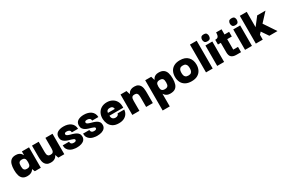

<svg xmlns="http://www.w3.org/2000/svg" viewBox="125 -1884 4997 3369"><g transform="rotate(-30 2623.0 -200.0)"><path d="M174 10Q118 10 85 -15.5Q52 -41 38 -88Q24 -135 24 -200Q24 -265 38 -313Q52 -361 85 -387.5Q118 -414 174 -414Q215 -414 240 -402.5Q265 -391 279 -376Q293 -361 298.5 -349.5Q304 -338 304 -338H306V-414H450V0H328L306 -56H304Q305 -56 299 -46Q293 -36 278.5 -23Q264 -10 238.5 0Q213 10 174 10ZM233 -105Q267 -105 282.5 -118.5Q298 -132 302 -154Q306 -176 306 -199Q306 -223 302 -244.5Q298 -266 282.5 -279Q267 -292 233 -292Q199 -292 183.5 -278.5Q168 -265 164 -244Q160 -223 160 -199Q160 -175 164 -153.5Q168 -132 183.5 -118.5Q199 -105 233 -105Z M650 10Q605 10 577.5 -6Q550 -22 535.5 -47.5Q521 -73 516 -102.5Q511 -132 510.5 -159.5Q510 -187 510 -206V-414H646V-205Q646 -184 649.5 -162.5Q653 -141 667.5 -126.5Q682 -112 715 -112Q748 -112 762 -126.5Q776 -141 779 -162.5Q782 -184 782 -205V-414H926V0H805L782 -66H780Q780 -66 774.5 -54.5Q769 -43 755 -28Q741 -13 715.5 -1.5Q690 10 650 10Z M1177 10Q1170 10 1147.5 8.5Q1125 7 1096.5 -0.5Q1068 -8 1041 -25Q1014 -42 996.5 -71.5Q979 -101 979 -148H1107Q1107 -147 1107.5 -138Q1108 -129 1113.5 -118Q1119 -107 1132.5 -98.5Q1146 -90 1173 -90Q1196 -90 1206.5 -96Q1217 -102 1220 -109Q1223 -116 1223 -120Q1223 -135 1206 -144Q1189 -153 1162 -160.5Q1135 -168 1104.5 -177.5Q1074 -187 1047 -202.5Q1020 -218 1003 -243Q986 -268 986 -307Q986 -371 1033.5 -400Q1081 -429 1153 -429Q1198 -429 1235 -418.5Q1272 -408 1299 -387.5Q1326 -367 1341.5 -336.5Q1357 -306 1358 -266H1232Q1232 -283 1226 -294.5Q1220 -306 1209.5 -312.5Q1199 -319 1186.5 -322Q1174 -325 1160 -325Q1131 -325 1122 -315.5Q1113 -306 1113 -296Q1113 -278 1130.5 -267.5Q1148 -257 1175.5 -249Q1203 -241 1234.5 -232Q1266 -223 1293.5 -208.5Q1321 -194 1338.5 -170.5Q1356 -147 1356 -110Q1356 -71 1334.5 -44.5Q1313 -18 1273 -4Q1233 10 1177 10Z M1589 10Q1582 10 1559.5 8.5Q1537 7 1508.5 -0.5Q1480 -8 1453 -25Q1426 -42 1408.5 -71.5Q1391 -101 1391 -148H1519Q1519 -147 1519.5 -138Q1520 -129 1525.5 -118Q1531 -107 1544.5 -98.5Q1558 -90 1585 -90Q1608 -90 1618.5 -96Q1629 -102 1632 -109Q1635 -116 1635 -120Q1635 -135 1618 -144Q1601 -153 1574 -160.5Q1547 -168 1516.5 -177.5Q1486 -187 1459 -202.5Q1432 -218 1415 -243Q1398 -268 1398 -307Q1398 -371 1445.5 -400Q1493 -429 1565 -429Q1610 -429 1647 -418.5Q1684 -408 1711 -387.5Q1738 -367 1753.5 -336.5Q1769 -306 1770 -266H1644Q1644 -283 1638 -294.5Q1632 -306 1621.5 -312.5Q1611 -319 1598.5 -322Q1586 -325 1572 -325Q1543 -325 1534 -315.5Q1525 -306 1525 -296Q1525 -278 1542.5 -267.5Q1560 -257 1587.5 -249Q1615 -241 1646.5 -232Q1678 -223 1705.5 -208.5Q1733 -194 1750.5 -170.5Q1768 -147 1768 -110Q1768 -71 1746.5 -44.5Q1725 -18 1685 -4Q1645 10 1589 10Z M2030 10Q1955 10 1909 -20Q1863 -50 1841.5 -97.5Q1820 -145 1818 -197Q1816 -265 1842 -314.5Q1868 -364 1915.5 -390.5Q1963 -417 2025 -417Q2084 -417 2130.5 -392.5Q2177 -368 2203.5 -323Q2230 -278 2230 -215Q2230 -215 2230 -204.5Q2230 -194 2230 -189H1950Q1950 -145 1971.5 -125Q1993 -105 2027 -105Q2056 -105 2073.5 -118.5Q2091 -132 2094 -153H2229Q2226 -109 2203 -71.5Q2180 -34 2137 -12Q2094 10 2030 10ZM1952 -245H2090Q2090 -245 2089.5 -254Q2089 -263 2083 -275Q2077 -287 2063 -296Q2049 -305 2022 -305Q1995 -305 1980 -296Q1965 -287 1959.5 -275Q1954 -263 1953 -254Q1952 -245 1952 -245Z M2304 0V-414H2425L2448 -338H2450Q2450 -338 2455.5 -349.5Q2461 -361 2475 -376Q2489 -391 2514.5 -402.5Q2540 -414 2580 -414Q2625 -414 2652.5 -398Q2680 -382 2694.5 -356.5Q2709 -331 2714 -301.5Q2719 -272 2719.5 -244.5Q2720 -217 2720 -198V0H2584V-199Q2584 -221 2580.5 -242Q2577 -263 2563 -277.5Q2549 -292 2515 -292Q2482 -292 2468 -277.5Q2454 -263 2451 -242Q2448 -221 2448 -199V0Z M3073 10Q3037 10 3013.5 0Q2990 -10 2976 -23Q2962 -36 2956 -46Q2950 -56 2950 -56H2948V199H2804V-414H2926L2948 -338H2950Q2950 -338 2955 -349.5Q2960 -361 2973.5 -376Q2987 -391 3011 -402.5Q3035 -414 3073 -414Q3136 -414 3172 -388Q3208 -362 3223 -313.5Q3238 -265 3238 -198Q3238 -132 3222.5 -85.5Q3207 -39 3171 -14.5Q3135 10 3073 10ZM3026 -105Q3062 -105 3078.5 -118.5Q3095 -132 3099.5 -153.5Q3104 -175 3104 -199Q3104 -223 3099.5 -244.5Q3095 -266 3078.5 -279Q3062 -292 3026 -292Q2991 -292 2974 -279Q2957 -266 2952.5 -244.5Q2948 -223 2948 -199Q2948 -175 2952.5 -153.5Q2957 -132 2974 -118.5Q2991 -105 3026 -105Z M3504 10Q3431 10 3382 -17.5Q3333 -45 3309 -93Q3285 -141 3285 -202Q3285 -264 3309 -312Q3333 -360 3382 -387.5Q3431 -415 3504 -415Q3611 -415 3666.5 -356.5Q3722 -298 3722 -202Q3722 -142 3698.5 -94Q3675 -46 3627 -18Q3579 10 3504 10ZM3504 -106Q3541 -106 3559 -121Q3577 -136 3582.5 -159.5Q3588 -183 3588 -207Q3588 -232 3582.5 -255Q3577 -278 3559 -293.5Q3541 -309 3504 -309Q3467 -309 3448.5 -293.5Q3430 -278 3424.5 -255Q3419 -232 3419 -207Q3419 -183 3424.5 -159.5Q3430 -136 3448.5 -121Q3467 -106 3504 -106Z M3797 0V-563H3933V0Z M4024 0V-414H4164V0ZM4094 -459Q4052 -459 4037.5 -480.5Q4023 -502 4023 -530Q4023 -557 4037.5 -578Q4052 -599 4094 -599Q4136 -599 4149.5 -578Q4163 -557 4163 -530Q4163 -502 4149.5 -480.5Q4136 -459 4094 -459Z M4411 0Q4351 0 4316 -28Q4281 -56 4281 -130V-332H4411V-107H4507V0ZM4223 -319V-414Q4241 -414 4255 -417.5Q4269 -421 4279.5 -431.5Q4290 -442 4295.5 -463Q4301 -484 4301 -519H4411V-414H4504V-319Z M4588 0V-414H4728V0ZM4658 -459Q4616 -459 4601.5 -480.5Q4587 -502 4587 -530Q4587 -557 4601.5 -578Q4616 -599 4658 -599Q4700 -599 4713.5 -578Q4727 -557 4727 -530Q4727 -502 4713.5 -480.5Q4700 -459 4658 -459Z M4947 0H4807V-563H4947ZM5038 -312 5246 -1H5081L4936 -214ZM4945 -96V-249L5075 -417H5243Z"/></g></svg>

Font: Darker Grotesque Light Black
Style: Regular
Weight: 900
Version: Version 1.000;gftools[0.9.28]